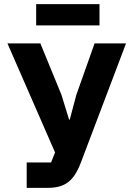

<svg xmlns="http://www.w3.org/2000/svg" viewBox="-20 -908 640 928"><path d="M109 0H209.2C291.9 0 335.9 -29.8 371.1 -122.9L589.1 -698.2H437.1L349.1 -449.9L317.1 -329.9H313.9L277 -449.9L175.1 -698.2H16L246.1 -171.2L226.9 -122.9H109ZM154.8 -785.2H460.9V-888.1H154.8Z"/></svg>

Font: Margiela Mono Bold
Style: Regular
Weight: 700
Designer: Mike Abbink, Paul van der Laan, Pieter van Rosmalen
Foundry: Bold Monday
Version: Version 2.003 2021